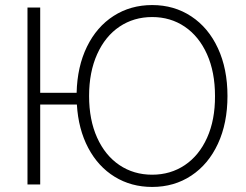

<svg xmlns="http://www.w3.org/2000/svg" viewBox="-20 -737 984 767"><path d="M140.6 -366.2H286.1Q288.6 -471.2 327.4 -550.5Q366.2 -629.9 433.8 -673.3Q501.5 -716.8 587.9 -716.8Q675.8 -716.8 744.1 -671.6Q812.5 -626.5 850.6 -544.2Q888.7 -461.9 888.7 -353.5Q888.7 -245.1 850.6 -162.8Q812.5 -80.6 744.1 -35.4Q675.8 9.8 587.9 9.8Q504.4 9.8 438.2 -30.8Q372.1 -71.3 332.5 -146Q293 -220.7 287.1 -319.3H140.6V0H89.8V-707H140.6ZM587.9 -668.9Q514.6 -668.9 457.5 -630.6Q400.4 -592.3 368.2 -520.8Q335.9 -449.2 335.9 -353.5Q335.9 -258.3 367.9 -187.3Q399.9 -116.2 457 -77.6Q514.2 -39.1 587.9 -39.1Q661.1 -39.1 718.3 -77.4Q775.4 -115.7 807.4 -187Q839.4 -258.3 838.9 -353.5Q838.9 -449.2 806.9 -520.5Q774.9 -591.8 718 -630.4Q661.1 -668.9 587.9 -668.9Z"/></svg>

Font: Pretendard ExtraLight
Style: Regular
Weight: 200
Designer: Base glyphs from Inter by Rasmus Andersson; Hangeul glyphs from Noto Sans CJK(Source Han Sans) by Jang Soo-young and Kan
Foundry: Kil Hyung-jin
Version: Version 1.309